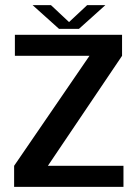

<svg xmlns="http://www.w3.org/2000/svg" viewBox="-20 -728 547 748"><path d="M35 0H461V-82H166.5L455.5 -510.5V-592.5H38V-510.5H328.5L35 -82ZM210 -615.5H287.5L390.5 -708H319.5L249 -642L178.5 -708H107Z"/></svg>

Font: Anybody Medium
Style: Regular
Weight: 500
Designer: Tyler Finck
Foundry: Etcetera Type Company
Version: Version 1.110